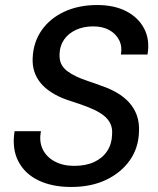

<svg xmlns="http://www.w3.org/2000/svg" viewBox="-20 -732 630 764"><path d="M263 12Q188 12 133.5 -14Q79 -40 53 -90Q27 -140 38 -210H143Q135 -170 149.5 -139Q164 -108 197 -90Q230 -72 275 -72Q322 -72 355 -87.5Q388 -103 406.5 -131Q425 -159 426 -196Q428 -222 419 -240.5Q410 -259 392.5 -272.5Q375 -286 352 -296.5Q329 -307 301.5 -316.5Q274 -326 246 -335Q176 -360 141.5 -402Q107 -444 110 -502Q113 -565 146 -612Q179 -659 236 -685.5Q293 -712 367 -712Q434 -712 482 -687.5Q530 -663 553.5 -618.5Q577 -574 567 -515H461Q467 -546 454.5 -571.5Q442 -597 415.5 -612Q389 -627 351 -627Q312 -627 282 -613Q252 -599 235 -574.5Q218 -550 217 -517Q216 -494 223.5 -478Q231 -462 246.5 -450Q262 -438 283 -428Q304 -418 330 -409.5Q356 -401 385 -390Q418 -379 446 -362.5Q474 -346 494 -324Q514 -302 524.5 -273Q535 -244 533 -207Q531 -143 496.5 -94Q462 -45 402.5 -16.5Q343 12 263 12Z"/></svg>

Font: DM Sans Medium
Style: Italic
Weight: 500
Italic angle: -10°
Designer: Colophon Foundry, Jonny Pinhorn
Foundry: Colophon Foundry
Version: Version 4.004;gftools[0.9.30]